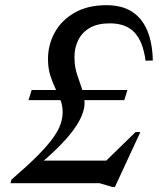

<svg xmlns="http://www.w3.org/2000/svg" viewBox="-20 -706 616 740"><path d="M471 -359 459 -320H90L102 -359ZM125.5 -87H426.5L369 -67L502.5 -197H521L423 14.5H413L363.5 0H20.5L24 -13.5Q86 -67 124.8 -106Q163.5 -145 184.5 -174.5Q205.5 -204 213.5 -227.8Q221.5 -251.5 221.5 -274Q221.5 -298.5 213 -320.8Q204.5 -343 193.2 -366Q182 -389 173.5 -416.2Q165 -443.5 165 -478.5Q165 -533.5 191 -580.8Q217 -628 267.5 -657Q318 -686 390 -686Q450 -686 488.8 -661Q527.5 -636 547.5 -588.5Q567.5 -541 569 -473L541 -472Q531.5 -545 498.8 -580.5Q466 -616 403 -616Q356.5 -616 326.5 -598.8Q296.5 -581.5 281.8 -552Q267 -522.5 267 -486.5Q267 -450 276.8 -420Q286.5 -390 296.2 -362.5Q306 -335 306 -306.5Q305.5 -287 295.8 -262Q286 -237 264.2 -206.8Q242.5 -176.5 207 -140.8Q171.5 -105 119.5 -62.5Z"/></svg>

Font: Newsreader 24pt Medium
Style: Italic
Weight: 500
Italic angle: -17°
Designer: Hugues Gentile
Foundry: Production Type
Version: Version 1.003